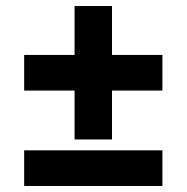

<svg xmlns="http://www.w3.org/2000/svg" viewBox="-20 -616 618 636"><path d="M60 0V-118H518V0ZM60 -316V-434H227V-596H351V-434H518V-316H351V-154H227V-316Z"/></svg>

Font: Oxanium
Style: Bold
Weight: 700
Designer: Severin Meyer
Version: Version 2.000